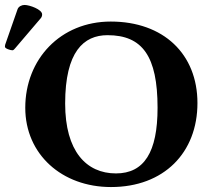

<svg xmlns="http://www.w3.org/2000/svg" viewBox="-28 -745 847 775"><path d="M769 -329C769 -527 632 -658 419 -658C216 -658 74 -506 74 -310C74 -122 222 10 420 10C634 10 769 -129 769 -329ZM406 -603C547 -603 608 -518 608 -310C608 -131 554 -45 440 -45C320 -45 235 -135 235 -327C235 -537 310 -603 406 -603ZM71 -725C60 -725 47 -719 43 -708L-7 -565C-8 -562 -8 -557 -8 -556C-8 -549 14 -542 22 -542C26 -542 30 -546 33 -550L137 -672C141 -677 142 -682 142 -687C142 -707 91 -725 71 -725Z"/></svg>

Font: Libertinus Sans
Style: Bold
Weight: 700
Designer: Philipp H. Poll, Khaled Hosny
Foundry: Caleb Maclennan
Version: Version 7.050;RELEASE